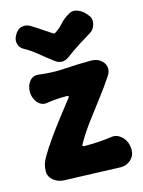

<svg xmlns="http://www.w3.org/2000/svg" viewBox="-119 -844 695 933"><g transform="rotate(-15 228.0 -377.5)"><path d="M220 -138Q216 -133 218 -129.5Q220 -126 226 -126Q264 -126 297 -128Q330 -130 365 -135Q385 -138 403 -127Q421 -116 432 -96Q443 -76 443 -49Q443 -20 421 0Q399 20 369 19L87 9Q58 8 35.5 -10Q13 -28 13 -56Q13 -76 18 -92Q23 -108 34 -127Q58 -167 87.5 -208.5Q117 -250 149 -291.5Q181 -333 211 -371Q216 -376 214 -380Q212 -384 205 -383Q181 -383 156.5 -381.5Q132 -380 107 -376Q86 -372 70.5 -382.5Q55 -393 46.5 -411.5Q38 -430 38 -449Q38 -480 55.5 -501.5Q73 -523 102 -519Q167 -510 233 -514.5Q299 -519 364 -519Q391 -519 410 -505.5Q429 -492 434 -470.5Q439 -449 424 -426Q393 -379 354.5 -329Q316 -279 280.5 -231Q245 -183 220 -138ZM415 -729Q423 -717 422.5 -701.5Q422 -686 414.5 -671.5Q407 -657 393 -649Q353 -625 324.5 -606.5Q296 -588 265 -565Q228 -536 191 -565Q158 -590 126.5 -616Q95 -642 65 -658Q44 -669 38.5 -689.5Q33 -710 43 -729L44 -731Q59 -760 82.5 -765Q106 -770 127 -756Q152 -741 173.5 -726Q195 -711 220 -695Q224 -693 226.5 -692.5Q229 -692 233 -695Q256 -710 273.5 -730Q291 -750 319 -766Q340 -780 366.5 -769.5Q393 -759 413 -731Z"/></g></svg>

Font: Winky Sans
Style: Bold
Weight: 700
Designer: Simon Atzbach
Foundry: typofactur
Version: Version 1.205